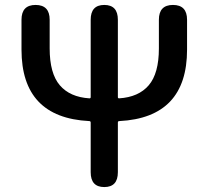

<svg xmlns="http://www.w3.org/2000/svg" viewBox="-20 -757 845 777"><path d="M402 0Q347 0 347 -60V-261Q347 -267 341 -267Q67 -281 67 -556V-677Q67 -737 124 -737Q181 -737 181 -677V-561Q181 -460 222 -412Q263 -364 342 -359Q347 -359 347 -364V-677Q347 -737 402 -737Q457 -737 457 -677V-364Q457 -359 462 -359Q541 -364 582 -412Q623 -460 623 -561V-677Q623 -737 680 -737Q737 -737 737 -677V-556Q737 -281 463 -267Q457 -267 457 -261V-60Q457 0 402 0Z"/></svg>

Font: Resource Han Rounded TW Medium
Style: Regular
Weight: 500
Designer: Cyano Hao (round all glyphs); Ryoko NISHIZUKA 西塚涼子 (kana, bopomofo & ideographs); Paul D. Hunt (Latin, Greek & Cyrillic)
Foundry: Cyano Hao
Version: 0.990